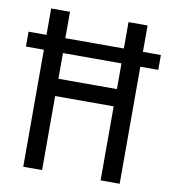

<svg xmlns="http://www.w3.org/2000/svg" viewBox="-82 -784 758 853"><g transform="rotate(10 297.5 -357.0)"><path d="M80 0V-528H-1V-595H80V-714H165V-595H429V-714H515V-595H596V-528H515V0H429V-334H165V0ZM166 -412H430V-528H166Z"/></g></svg>

Font: Noto Sans Bengali UI Condensed
Style: Regular
Weight: 400
Width: 3
Designer: Jelle Bosma - Monotype Design Team
Foundry: Monotype Imaging Inc.
Version: Version 2.003; ttfautohint (v1.8.4.7-5d5b)